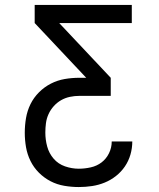

<svg xmlns="http://www.w3.org/2000/svg" viewBox="-20 -755 640 775"><path d="M298 0Q269 0 239.5 -5Q210 -10 184 -23.5Q158 -37 137 -58Q116 -79 103 -105.5Q90 -132 85 -161Q80 -190 80 -219Q80 -249 85 -278.5Q90 -308 103 -334.5Q116 -361 137.5 -382.5Q159 -404 185.5 -417.5Q212 -431 241 -436Q270 -441 300 -441H328L120 -662V-735H512V-662H219L427 -441V-368H300Q281 -368 262 -364Q243 -360 226.5 -350.5Q210 -341 197 -326.5Q184 -312 176 -294.5Q168 -277 165.5 -258Q163 -239 163 -220Q163 -191 170.5 -163.5Q178 -136 196.5 -114.5Q215 -93 242.5 -83.5Q270 -74 298 -74Q322 -74 346.5 -79.5Q371 -85 390 -99.5Q409 -114 420 -136.5Q431 -159 431 -184H514Q514 -157 506.5 -131Q499 -105 484 -83Q469 -61 448 -44.5Q427 -28 402.5 -18Q378 -8 351.5 -4Q325 0 298 0Z"/></svg>

Font: Nova Nerd Font
Style: Regular
Weight: 400
Designer: Belleve Invis
Foundry: Belleve Invis
Version: Version 24.1.4; ttfautohint (v1.8.4);Nerd Fonts 3.1.1